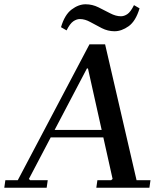

<svg xmlns="http://www.w3.org/2000/svg" viewBox="-43 -877 761 897"><path d="M175 0H-23L-18 -35H40L375 -670H448L595 -35H660L655 0H407L412 -35H476L483 -41L368 -557H363L92 -41L98 -35H180ZM177 -270H503L498 -235H172ZM583 -853 609 -838Q591 -778 558 -754.5Q525 -731 492 -731Q461 -731 432.5 -745.5Q404 -760 379 -774Q354 -788 330 -788Q315 -788 299.5 -777.5Q284 -767 268 -735L242 -750Q259 -808 291.5 -832.5Q324 -857 357 -857Q388 -857 416.5 -843Q445 -829 471.5 -815Q498 -801 522 -801Q537 -801 552 -811Q567 -821 583 -853Z"/></svg>

Font: Brygada 1918 Medium
Style: Italic
Weight: 500
Italic angle: -8°
Designer: Mateusz Machalski | Borys Kosmynka | Przemek Hoffer
Foundry: NIEPODLEGLA 2018
Version: Version 3.006